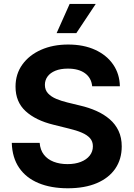

<svg xmlns="http://www.w3.org/2000/svg" viewBox="-20 -969 695 999"><path d="M332.7 10.6Q245.4 10.6 180.6 -16.3Q115.9 -43.1 79.8 -95.7Q43.6 -148.4 41.3 -225.8H186.4Q189.2 -189 208.3 -164.3Q227.3 -139.7 259.2 -127.4Q291 -115.1 331.1 -115.1Q370.9 -115.1 400.6 -126.8Q430.3 -138.4 446.8 -159.4Q463.3 -180.4 463.3 -207.9Q463.3 -233 448.5 -249.8Q433.7 -266.7 405.8 -278.7Q377.8 -290.8 337.9 -300.2L257.9 -320.1Q165.6 -342.6 113.2 -390.7Q60.8 -438.8 60.8 -518.2Q60.8 -584 96.4 -633.3Q132 -682.6 193.7 -709.9Q255.5 -737.3 334.5 -737.3Q415.3 -737.3 475.3 -709.7Q535.4 -682 568.9 -633.1Q602.5 -584.1 603.7 -520.2H459.6Q455.4 -563.9 422.1 -588Q388.9 -612 333.2 -612Q295.3 -612 268.4 -601.1Q241.6 -590.2 227.6 -571.1Q213.6 -552 213.6 -527.6Q213.6 -500.9 229.9 -483.2Q246.2 -465.6 272.9 -454.5Q299.6 -443.4 330.1 -436L395.8 -420Q441.7 -409.5 481.3 -391.9Q520.9 -374.3 550.6 -348.7Q580.4 -323.1 596.9 -288Q613.4 -253 613.4 -207.2Q613.4 -141 580.1 -92Q546.7 -43 483.9 -16.2Q421.1 10.6 332.7 10.6ZM274.6 -796.7 342.5 -948.7H478.3L377.2 -796.7Z"/></svg>

Font: Adwaita Sans
Style: Regular
Weight: 400
Designer: Rasmus Andersson
Foundry: rsms
Version: Version 4.001;git-9221beed3